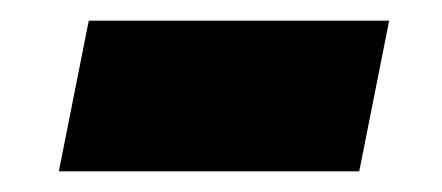

<svg xmlns="http://www.w3.org/2000/svg" viewBox="-20 -378 428 186"><path d="M37 -212 66 -358H357L328 -212Z"/></svg>

Font: My Font
Style: Italic
Weight: 500
Designer: Julieta Ulanovsky
Foundry: Julieta Ulanovsky
Version: ""